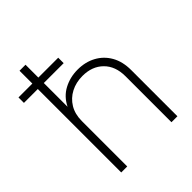

<svg xmlns="http://www.w3.org/2000/svg" viewBox="-238 -849 971 971"><g transform="rotate(-45 247.5 -364.0)"><path d="M106.9 -324.7V0H64V-727.5H106.9V-426.8Q131.3 -476.1 176.5 -500Q221.7 -523.9 275.9 -523.9Q330.6 -523.9 373.5 -500.7Q416.5 -477.5 441.2 -434.3Q465.8 -391.1 465.8 -330.6V0H423.3V-328.6Q423.3 -400.9 381.3 -442.4Q339.4 -483.9 270.5 -483.9Q224.1 -483.9 187 -464.6Q149.9 -445.3 128.4 -409.7Q106.9 -374 106.9 -324.7ZM-35.2 -596.7V-635.7H249V-596.7Z"/></g></svg>

Font: Inter Display ExtraLight
Style: Regular
Weight: 200
Designer: Rasmus Andersson
Foundry: rsms
Version: Version 4.000;git-a52131595